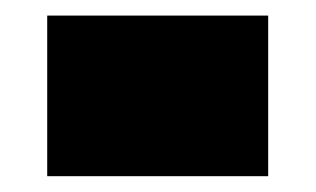

<svg xmlns="http://www.w3.org/2000/svg" viewBox="-20 -450 401 244"><path d="M40 -226.1V-430.2H320.8V-226.1Z"/></svg>

Font: Mayenne Sans Regular
Style: Regular
Weight: 600
Width: 6
Designer: Jérémy Landes — Studio Triple
Foundry: Jérémy Landes — Studio Triple
Version: Version 1.001;hotconv 1.0.109;makeotfexe 2.5.65596